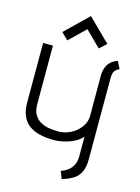

<svg xmlns="http://www.w3.org/2000/svg" viewBox="-135 -791 786 1076"><g transform="rotate(15 257.5 -253.5)"><path d="M384 -589 255 -716 123 -588 162 -550 255 -640 344 -552ZM487 -470 466 -512Q440 -504 424.5 -488.5Q409 -473 402 -452.5Q395 -432 395 -409V-174Q395 -148 382.5 -124.5Q370 -101 349 -83Q328 -65 301 -54.5Q274 -44 243 -44Q216 -44 189.5 -48.5Q163 -53 141 -65.5Q119 -78 105.5 -101Q92 -124 92 -161V-501H35V-156Q35 -112 48 -80.5Q61 -49 86 -29.5Q111 -10 148 -0.5Q185 9 232 9Q260 9 290.5 2Q321 -5 348.5 -18.5Q376 -32 395 -54V61Q395 80 390 96.5Q385 113 375 126Q365 139 350.5 149Q336 159 316 166L333 209Q376 196 401.5 178.5Q427 161 439 132.5Q451 104 451 62V-408Q451 -440 461.5 -452Q472 -464 487 -470Z"/></g></svg>

Font: AdventPro_ExpandedRegular
Style: ExpandedRegular
Weight: 400
Width: 7
Designer: VivaRado, Andreas Kalpakidis
Foundry: VivaRado, Andreas Kalpakidis
Version: Version 3.000